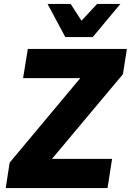

<svg xmlns="http://www.w3.org/2000/svg" viewBox="-20 -953 663 973"><path d="M9 0 29 -129 432 -611 434 -557H97L121 -705H623L603 -577L199 -95L197 -148H548L525 0ZM311 -765 221 -933H338L393 -848L472 -933H590L450 -765Z"/></svg>

Font: Nunito Sans 10pt SemiCondensed Black
Style: Italic
Weight: 900
Width: 4
Italic angle: -9°
Designer: Vernon Adams
Foundry: Vernon Adams
Version: Version 3.101;gftools[0.9.27]